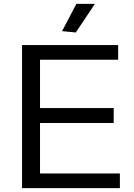

<svg xmlns="http://www.w3.org/2000/svg" viewBox="-20 -973 694 993"><path d="M301 -812 375 -953H471L372 -805ZM94 -740H591V-664H187V-414H568V-337H187V-76H600V0H94Z"/></svg>

Font: Encode Sans Wide
Style: Regular
Weight: 400
Designer: Pablo Impallari, Andres Torresi
Foundry: Pablo Impallari, Andres Torresi
Version: Version 1.000; ttfautohint (v1.00) -l 8 -r 50 -G 200 -x 14 -